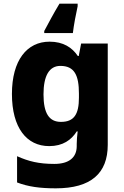

<svg xmlns="http://www.w3.org/2000/svg" viewBox="-20 -786 677 1046"><path d="M403 -752V-766H304C270 -710 246 -663 221 -617V-606H377C382 -649 394 -712 403 -752ZM250 -559C127 -559 45 -458 45 -274C45 -90 125 10 248 10C323 10 369 -24 398 -70H403C400 -46 398 -19 398 -2V10C398 72 356 107 276 107C191 107 136 93 73 65V208C133 231 197 240 284 240C476 240 567 158 567 3V-549H422L409 -481H404C373 -527 325 -559 250 -559ZM309 -427C386 -427 410 -375 410 -276V-254C410 -164 384 -122 312 -122C248 -122 217 -168 217 -272C217 -373 248 -427 309 -427Z"/></svg>

Font: Noto Sans Lao ExtraBold
Style: Regular
Weight: 800
Designer: Monotype Design Team
Foundry: Monotype Imaging Inc.
Version: Version 2.003